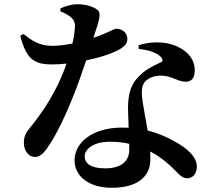

<svg xmlns="http://www.w3.org/2000/svg" viewBox="-20 -830 1040 909"><path d="M592 -149V-122C592 -65 552 -33 478 -33C408 -33 381 -57 381 -90C381 -122 419 -159 500 -159C533 -159 564 -156 592 -149ZM637 -598C680 -594 716 -583 738 -564C748 -556 752 -547 747 -538C716 -522 665 -503 627 -457C597 -422 586 -378 586 -315L589 -225L559 -226C413 -226 333 -152 333 -71C333 3 399 59 509 59C624 59 692 12 692 -77L691 -113C728 -94 758 -71 783 -48C822 -14 836 14 866 14C889 14 912 -3 912 -42C912 -86 868 -128 805 -161C772 -180 731 -199 679 -212C670 -266 660 -315 656 -344C650 -383 648 -417 663 -439C678 -460 709 -471 738 -472C793 -473 820 -443 859 -443C891 -443 902 -466 902 -498C902 -554 860 -599 792 -620C751 -632 693 -634 636 -616ZM266 -776C276 -772 294 -765 310 -753C327 -740 335 -728 335 -707C334 -683 330 -655 323 -624C293 -618 258 -613 229 -613C165 -613 133 -637 91 -669L76 -661C104 -550 142 -525 225 -525C247 -525 270 -526 295 -529C251 -400 183 -299 117 -219C99 -197 93 -178 93 -154C93 -120 112 -87 146 -87C174 -87 194 -113 219 -152C294 -272 354 -442 388 -544C455 -558 517 -578 552 -600C569 -611 583 -624 583 -646C583 -678 554 -694 531 -694C518 -694 495 -675 422 -651C451 -737 461 -768 441 -784C420 -799 386 -810 347 -810C320 -810 285 -800 266 -790Z"/></svg>

Font: Noto Serif KR
Style: Bold
Weight: 700
Designer: Ryoko NISHIZUKA 西塚涼子 (kana & ideographs); Frank Grießhammer (Latin, Greek & Cyrillic); Wenlong ZHANG 张文龙 (bopomofo); San
Foundry: Adobe
Version: Version 2.001;hotconv 1.1.0;makeotfexe 2.6.0